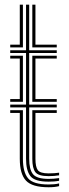

<svg xmlns="http://www.w3.org/2000/svg" viewBox="-20 -790 292 817"><path d="M23.5 -588.2V-600H64.2V-770H77.5V-588.2ZM117.5 -588.2V-770H130.8V-600H221.5V-588.2ZM186.8 -17Q127.5 -17 109.1 -40.9Q90.8 -64.8 90.8 -114.5V-333H23.5V-345H90.8V-564.5H23.5V-576.2H90.8V-770H104.2V-576.2H221.5V-564.5H104.2V-345H221.5V-333H104.2V-114.5Q104.2 -68.8 120.4 -48.8Q136.5 -28.8 186.8 -28.8Q197.2 -28.8 208.6 -29.6Q220 -30.5 231.5 -32.2V-20.8Q221.5 -18.8 209.9 -17.9Q198.2 -17 186.8 -17ZM117.5 -356.8V-552.8H221.5V-540.8H130.8V-368.5H221.5V-356.8ZM77.5 -356.8H23.5V-368.5H64.2V-540.8H23.5V-552.8H77.5ZM186.8 6.8Q116.8 6.8 90.5 -21.5Q64.2 -49.8 64.2 -114.5V-309.5H23.5V-321.2H77.5V-114.5Q77.5 -57.5 99.5 -31.2Q121.5 -5 186.8 -5Q198.2 -5 209.9 -6Q221.5 -7 231.5 -9.5V2Q213.8 6.8 186.8 6.8ZM186.8 -40.5Q143.5 -40.5 130.5 -57.4Q117.5 -74.2 117.5 -114.5V-321.2H221.5V-309.5H130.8V-114.5Q130.8 -79.8 140.9 -66Q151 -52.2 186.8 -52.2Q200 -52.2 211.6 -53Q223.2 -53.8 231.5 -55.2V-44Q222 -42.2 210.5 -41.4Q199 -40.5 186.8 -40.5Z"/></svg>

Font: Big Shoulders Inline Display Thin
Style: Regular
Weight: 400
Version: Version 2.002